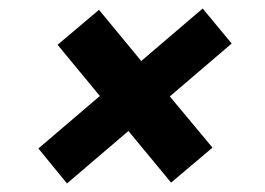

<svg xmlns="http://www.w3.org/2000/svg" viewBox="-20 -515 622 450"><path d="M137 -85 70 -167 214 -290 115 -410 212 -492 311 -372 455 -495 523 -413 378 -289 478 -169 381 -87 281 -208Z"/></svg>

Font: DM Sans 11pt ExtraBold
Style: Italic
Weight: 800
Italic angle: -10°
Version: Version 4.004;gftools[0.9.30]